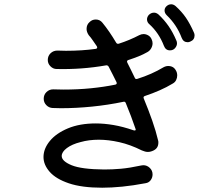

<svg xmlns="http://www.w3.org/2000/svg" viewBox="-20 -852 1040 896"><path d="M885 -700Q888 -694 888 -687Q888 -666 868 -658Q862 -655 856 -655Q836 -655 828 -675Q805 -736 758 -781Q748 -791 748 -803Q748 -814 756 -822Q766 -832 779 -832Q789 -832 799 -824Q828 -798 847.5 -769.5Q867 -741 885 -700ZM677 -739Q666 -748 666 -762Q666 -772 674 -782Q685 -793 699 -793Q709 -793 719 -785Q746 -760 766.5 -730.5Q787 -701 803 -663Q806 -657 806 -650Q806 -638 797 -627.5Q788 -617 773 -617Q753 -617 745 -638Q722 -698 677 -739ZM743 -538Q754 -544 765 -544Q790 -544 801 -523Q807 -513 807 -500Q807 -489 802 -478.5Q797 -468 786 -462Q758 -445 725 -430.5Q692 -416 656 -404Q647 -401 651 -392Q673 -339 690.5 -289Q708 -239 718 -196Q719 -194 719 -191Q719 -188 719 -186Q719 -161 697 -150Q683 -143 670 -143Q658 -143 642 -150Q588 -177 537 -188.5Q486 -200 441 -200Q395 -200 356 -189Q316 -179 292 -161Q268 -143 268 -124Q268 -100 314 -81Q360 -62 466 -61Q504 -61 544 -64.5Q584 -68 640 -80Q643 -81 649 -81Q666 -81 679 -68.5Q692 -56 692 -38Q692 -23 683 -11Q674 1 659 3Q601 14 550.5 19Q500 24 457 24Q362 24 301.5 3.5Q241 -17 212 -50Q183 -83 183 -119Q183 -158 212.5 -194Q242 -230 297 -253Q352 -276 427 -276Q466 -276 510 -268.5Q554 -261 603 -244Q605 -243 608 -243Q616 -243 612 -252Q602 -281 591 -310.5Q580 -340 567 -371Q564 -379 556 -377Q484 -362 409.5 -354.5Q335 -347 264 -347Q254 -347 244.5 -347.5Q235 -348 225 -348Q208 -349 196 -361.5Q184 -374 184 -391Q184 -410 197 -422.5Q210 -435 228 -435Q240 -435 252 -434.5Q264 -434 276 -434Q343 -434 403.5 -440Q464 -446 518 -457Q527 -459 524 -468Q515 -487 505.5 -505Q496 -523 487 -541Q483 -548 475 -547Q361 -527 244 -530Q228 -530 215.5 -542.5Q203 -555 203 -572Q203 -591 216 -603.5Q229 -616 248 -616Q258 -616 268 -615.5Q278 -615 288 -615Q363 -615 427 -624Q437 -626 432 -636Q422 -650 413 -663.5Q404 -677 394 -688Q384 -703 384 -717Q384 -737 398 -749Q410 -761 427 -761Q446 -761 458 -746Q490 -707 522 -653Q526 -646 534 -648Q584 -664 630 -688Q640 -693 650 -693Q661 -693 671.5 -687Q682 -681 687 -670Q692 -660 692 -650Q692 -638 685.5 -626.5Q679 -615 668 -609Q649 -598 626.5 -589Q604 -580 579 -572Q570 -569 574 -560Q583 -543 591.5 -525Q600 -507 609 -489Q612 -481 621 -484Q688 -505 743 -538Z"/></svg>

Font: Kiwi Maru Medium
Style: Regular
Weight: 500
Designer: Hiroki-Chan
Version: Version 1.100